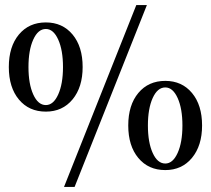

<svg xmlns="http://www.w3.org/2000/svg" viewBox="-20 -668 837 762"><path d="M234 74 521 -648H563L276 74ZM162 -225Q95 -225 55 -273Q15 -321 15 -402Q15 -483 55 -531Q95 -579 162 -579Q228 -579 268 -531Q308 -483 308 -402Q308 -322 268 -273.5Q228 -225 162 -225ZM162 -251Q192 -251 211 -293Q230 -335 230 -402Q230 -469 211 -511Q192 -553 162 -553Q131 -553 112 -511Q93 -469 93 -402Q93 -335 112 -293Q131 -251 162 -251ZM636 7Q569 7 529 -41Q489 -89 489 -170Q489 -251 529 -299Q569 -347 636 -347Q702 -347 742 -299Q782 -251 782 -170Q782 -90 742 -41.5Q702 7 636 7ZM636 -19Q666 -19 685 -61Q704 -103 704 -170Q704 -237 685 -279Q666 -321 636 -321Q605 -321 586 -279Q567 -237 567 -170Q567 -103 586 -61Q605 -19 636 -19Z"/></svg>

Font: Arapey
Style: Regular
Weight: 400
Designer: Eduardo Rodriguez Tunni
Foundry: Eduardo Rodriguez Tunni
Version: Version 4.000